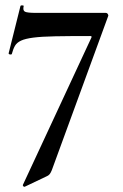

<svg xmlns="http://www.w3.org/2000/svg" viewBox="-20 -435 469 730"><path d="M177 212Q173 222 168.5 227.5Q164 233 156 236L74 275Q71 276 68.5 273Q66 270 67 268L327 -291Q331 -298 323 -298Q242 -298 190 -297Q138 -296 107 -292Q76 -288 60 -280.5Q44 -273 37 -261Q30 -249 25 -230Q24 -227 18 -228Q12 -229 13 -233L58 -413Q60 -415 65.5 -414.5Q71 -414 70 -412Q66 -395 75 -390.5Q84 -386 117 -386Q132 -386 163 -386Q194 -386 233 -386Q272 -386 311.5 -386Q351 -386 382 -386Q387 -386 390 -381.5Q393 -377 391 -373Z"/></svg>

Font: Cormorant
Style: Bold
Weight: 700
Designer: Christian Thalmann (Catharsis Fonts)
Foundry: Catharsis Fonts
Version: Version 4.000